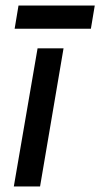

<svg xmlns="http://www.w3.org/2000/svg" viewBox="-20 -675 363 695"><path d="M30 0 116 -500H210L125 0ZM33 -571 47 -655H323L309 -571Z"/></svg>

Font: Figtree Medium
Style: Italic
Weight: 500
Italic angle: -9.5°
Foundry: Erik Kennedy
Version: Version 2.001; ttfautohint (v1.8.4.7-5d5b);gftools[0.9.27]